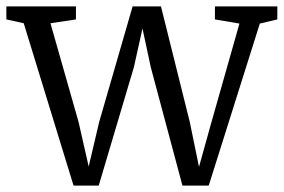

<svg xmlns="http://www.w3.org/2000/svg" viewBox="-27 -575 891 603"><path d="M-7 -514V-555H211.5V-514L131.5 -502L220 -191L251.5 -52L284.5 -192L389.5 -555H478.5L569 -192L598 -51L637 -191L725 -501L648 -514V-555H844V-514L789 -501L628.5 8H546L446.5 -364L420.5 -485.5L393.5 -364L283 8H204L47.5 -502Z"/></svg>

Font: Merriweather Light 18pt Light
Style: Regular
Weight: 300
Version: Version 2.100